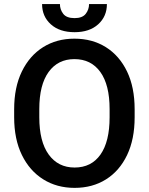

<svg xmlns="http://www.w3.org/2000/svg" viewBox="-20 -910 729 940"><path d="M639.2 -375V-335.9Q639.2 -228.5 602.3 -151.1Q565.4 -73.7 499.3 -32Q433.1 9.8 345.2 9.8Q258.3 9.8 191.7 -32Q125 -73.7 87.2 -151.1Q49.3 -228.5 49.3 -335.9V-375Q49.3 -482.4 86.9 -559.8Q124.5 -637.2 190.9 -679Q257.3 -720.7 344.2 -720.7Q432.1 -720.7 498.5 -679Q564.9 -637.2 602.1 -559.8Q639.2 -482.4 639.2 -375ZM516.6 -335.9V-376Q516.6 -494.6 471.2 -557.6Q425.8 -620.6 344.2 -620.6Q263.7 -620.6 218 -557.6Q172.4 -494.6 172.4 -376V-335.9Q172.4 -216.8 218.5 -153.3Q264.6 -89.8 345.2 -89.8Q427.2 -89.8 471.9 -153.3Q516.6 -216.8 516.6 -335.9ZM416 -890.1H503.4Q503.4 -829.6 460.7 -791Q418 -752.4 345.2 -752.4Q271.5 -752.4 228.8 -791Q186 -829.6 186 -890.1H273.4Q273.4 -863.3 289.6 -842.3Q305.7 -821.3 345.2 -821.3Q383.3 -821.3 399.7 -842.3Q416 -863.3 416 -890.1Z"/></svg>

Font: Vazirmatn RD UI FD Medium
Style: Regular
Weight: 500
Designer: Saber Rastikerdar
Foundry: Saber Rastikerdar
Version: Version 33.003